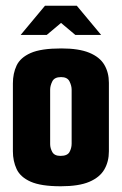

<svg xmlns="http://www.w3.org/2000/svg" viewBox="-20 -645 425 670"><path d="M192 5Q123 5 87 -11Q51 -27 38 -55Q25 -83 25 -117V-354Q25 -389 38 -416.5Q51 -444 87 -460Q123 -476 194 -476Q255 -476 291.5 -461Q328 -446 344 -419Q360 -392 360 -356V-117Q360 -81 344 -53.5Q328 -26 291.5 -10.5Q255 5 192 5ZM191 -101Q215 -101 222.5 -114.5Q230 -128 230 -144V-332Q230 -346 222.5 -361Q215 -376 193 -376Q170 -376 162.5 -361Q155 -346 155 -332V-142Q155 -128 162.5 -114.5Q170 -101 191 -101ZM52 -523 137 -625H248L333 -523H243L193 -565L143 -523Z"/></svg>

Font: Smooch Sans ExtraBold
Style: Regular
Weight: 800
Designer: Robert E. Leuschke
Foundry: Robert E. Leuschke
Version: Version 1.010